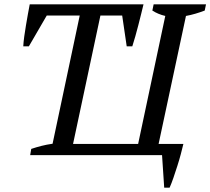

<svg xmlns="http://www.w3.org/2000/svg" viewBox="-20 -720 976 891"><path d="M120 0 125 -29Q149 -37 172.5 -43Q196 -49 224 -53L350 -648H197L114 -505H88Q89 -525 92.5 -550.5Q96 -576 100.5 -602.5Q105 -629 109.5 -654.5Q114 -680 118 -700H646Q641 -680 635 -655Q629 -630 622 -603.5Q615 -577 608 -551.5Q601 -526 594 -505H568L547 -648H446L319 -52H621L747 -646Q713 -654 687 -671L693 -700H936L930 -671Q909 -663 887 -656.5Q865 -650 843 -646L716 -52H831Q826 -31 819 -4.5Q812 22 803 50Q794 78 785 104.5Q776 131 767 151H742L732 0Z"/></svg>

Font: PTSerifItalic
Style: Italic
Weight: 400
Italic angle: -12°
Designer: A.Korolkova, O.Umpeleva, V.Yefimov
Foundry: ParaType Ltd
Version: Version 1.000W OFL